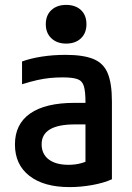

<svg xmlns="http://www.w3.org/2000/svg" viewBox="-20 -754 540 784"><path d="M264 10Q159 10 100 -36Q41 -82 41 -164Q41 -247 103 -290.5Q165 -334 285 -334H382V-246H286Q150 -246 150 -165Q150 -125 179 -103Q208 -81 260 -81Q288 -81 313 -88Q338 -95 358 -109L329 -49V-337Q329 -380 322.5 -402Q316 -424 296 -431Q276 -438 236 -438Q209 -438 184 -435.5Q159 -433 132 -427Q105 -421 70 -410V-503Q106 -516 151.5 -523Q197 -530 248 -530Q320 -530 361.5 -513Q403 -496 420 -454.5Q437 -413 437 -340V-22Q404 -7 357 1.5Q310 10 264 10ZM250 -576Q213 -576 190 -597.5Q167 -619 167 -655Q167 -692 190 -713Q213 -734 250 -734Q288 -734 310.5 -713Q333 -692 333 -655Q333 -619 310.5 -597.5Q288 -576 250 -576Z"/></svg>

Font: M PLUS 1 Code Medium
Style: Regular
Weight: 500
Designer: Coji Morishita
Foundry: UNDERFOREST DESIGN
Version: Version 1.002